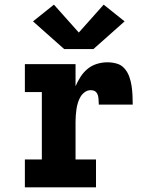

<svg xmlns="http://www.w3.org/2000/svg" viewBox="-20 -806 640 826"><path d="M87 0V-120H160V-410H87V-530H305V-435Q314 -456 326.5 -475.5Q339 -495 356.5 -509.5Q374 -524 396.5 -531Q419 -538 442 -538Q462 -538 482 -532.5Q502 -527 515.5 -511.5Q529 -496 536 -476.5Q543 -457 546 -437Q549 -417 550 -396.5Q551 -376 551 -356H405Q405 -363 404.5 -369.5Q404 -376 403.5 -383Q403 -390 401 -396.5Q399 -403 394.5 -408.5Q390 -414 383.5 -416Q377 -418 370 -418Q356 -418 344.5 -409.5Q333 -401 326 -389Q319 -377 315 -363.5Q311 -350 309 -336.5Q307 -323 306 -309Q305 -295 305 -281V-120H393V0ZM256 -595 122 -714 212 -786 319 -666 426 -786 516 -714 382 -595Z"/></svg>

Font: Iosevka Curly Slab HvEx
Style: Regular
Weight: 900
Width: 7
Monospace: yes
Designer: Belleve Invis
Foundry: Belleve Invis
Version: Version 11.1.0; ttfautohint (v1.8.3)